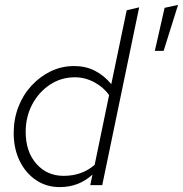

<svg xmlns="http://www.w3.org/2000/svg" viewBox="-20 -757 748 785"><path d="M224 8Q170 8 127.5 -20.5Q85 -49 60.5 -99Q36 -149 36 -213Q36 -270 55 -319.5Q74 -369 108.5 -406.5Q143 -444 187.5 -465.5Q232 -487 283 -487Q330 -487 367.5 -468Q405 -449 435 -413L498 -715L549 -727L398 0H349L358 -43Q329 -17 296 -4.5Q263 8 224 8ZM240 -38Q315 -38 367 -83L426 -368Q404 -400 366 -420.5Q328 -441 286 -441Q230 -441 184.5 -411Q139 -381 112 -330.5Q85 -280 85 -218Q85 -137 128.5 -87.5Q172 -38 240 -38ZM613 -549 653 -725 708 -737 649 -549Z"/></svg>

Font: Red Hat Mono
Style: Italic
Weight: 300
Italic angle: -12°
Monospace: yes
Designer: Pentagram, MCKL
Foundry: Pentagram, MCKL
Version: Version 1.023